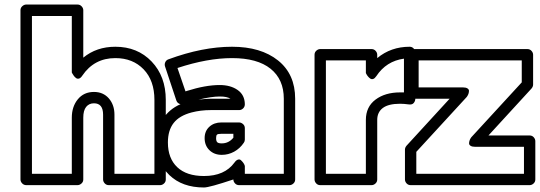

<svg xmlns="http://www.w3.org/2000/svg" viewBox="-20 -787 2368 842"><path d="M69.8 0V-742.2Q69.8 -752.9 77.9 -760Q85.9 -767.1 95.2 -767.1H319.8Q330.6 -767.1 337.9 -759.3Q345.2 -751.5 345.2 -742.2V-534.2Q403.3 -582 485.8 -582Q583 -582 645 -517.1Q707 -452.1 707 -349.1V0Q707 10.7 699.2 17.8Q691.4 24.9 682.1 24.9H457Q446.3 24.9 439.2 17.1Q432.1 9.3 432.1 0V-284.2Q432.1 -334 392.1 -334Q370.6 -334 357.9 -318.4Q345.2 -302.7 345.2 -271V0Q345.2 10.7 337.2 17.8Q329.1 24.9 319.8 24.9H95.2Q84.5 24.9 77.1 17.1Q69.8 9.3 69.8 0ZM120.1 -24.9H294.9V-271Q294.9 -319.3 321.3 -351.6Q347.7 -383.8 392.1 -383.8Q432.6 -383.8 457.3 -355.5Q481.9 -327.1 481.9 -284.2V-24.9H657.2V-349.1Q657.2 -433.6 609.9 -482.9Q562.5 -532.2 485.8 -532.2Q393.1 -532.2 340.8 -455.1Q334 -444.8 326.9 -442.6Q319.8 -440.4 314.2 -444.3Q308.6 -448.2 304.2 -453.9Q299.8 -459.5 297.4 -464.4L294.9 -469.2V-716.8H120.1Z M666.5 -162.1Q666.5 -220.7 693.6 -264.2Q720.7 -307.6 771.5 -330.1Q757.8 -333.5 753.4 -346.2L703.6 -496.1Q700.7 -505.9 705.1 -514.9Q709.5 -523.9 718.8 -526.9Q868.2 -582 997.6 -582Q1124 -582 1199.2 -522Q1274.4 -461.9 1274.4 -354V0Q1274.4 10.7 1266.6 17.8Q1258.8 24.9 1249.5 24.9H1028.3Q1017.6 24.9 1010.5 17.1Q1003.4 9.3 1003.4 0Q898.4 35.2 874.5 35.2Q779.3 35.2 722.9 -19Q666.5 -73.2 666.5 -162.1ZM716.3 -162.1Q716.3 -92.8 757.1 -54Q797.9 -15.1 874.5 -15.1Q965.3 -15.1 1008.3 -74.2Q1015.6 -84.5 1023.2 -86.9Q1030.8 -89.4 1035.9 -85Q1041 -80.6 1045.4 -75Q1049.8 -69.3 1051.8 -64.5L1053.7 -59.1V-24.9H1224.6V-354Q1224.6 -439 1166.5 -485.6Q1108.4 -532.2 997.6 -532.2Q889.6 -532.2 758.3 -488.8L793.5 -386.2Q795.4 -386.2 799.3 -388.2Q881.3 -414.1 943.4 -414.1Q991.2 -414.1 1022.2 -392.3Q1053.2 -370.6 1053.7 -330.1Q1053.7 -318.8 1046.1 -311.5Q1038.6 -304.2 1028.3 -304.2H903.3Q860.4 -304.2 820.3 -293.9Q766.6 -279.8 741.5 -247.6Q716.3 -215.3 716.3 -162.1ZM850.6 -350.1Q884.8 -354 903.3 -354H990.7Q976.1 -363.8 943.4 -363.8Q908.2 -363.8 850.6 -350.1ZM877.4 -181.2Q877.4 -212.4 898.2 -231.2Q918.9 -250 950.7 -250H1028.3Q1037.6 -250 1045.7 -242.9Q1053.7 -235.8 1053.7 -225.1V-174.8Q1053.7 -167 1049.3 -161.1Q1032.2 -135.7 1006.8 -121.8Q981.4 -107.9 952.6 -107.9Q919.4 -107.9 898.4 -128.4Q877.4 -148.9 877.4 -181.2ZM927.7 -181.2Q927.7 -168 932.9 -163.1Q938 -158.2 952.6 -158.2Q982.9 -158.2 1003.4 -183.1V-200.2H950.7Q935.5 -200.2 931.6 -196.5Q927.7 -192.9 927.7 -181.2Z M1359.4 0V-546.9Q1359.4 -557.6 1367.2 -564.7Q1375 -571.8 1384.3 -571.8H1609.4Q1620.1 -571.8 1627.2 -564Q1634.3 -556.2 1634.3 -546.9V-532.2Q1694.3 -582 1776.4 -582Q1787.1 -582 1794.2 -574.2Q1801.3 -566.4 1801.3 -557.1V-354Q1801.3 -343.8 1794.4 -335.4Q1787.6 -327.1 1772.5 -329.1Q1751.5 -332 1734.4 -332Q1683.6 -332 1658.9 -313.5Q1634.3 -294.9 1634.3 -261.2V0Q1634.3 10.7 1626.5 17.8Q1618.7 24.9 1609.4 24.9H1384.3Q1373.5 24.9 1366.5 17.1Q1359.4 9.3 1359.4 0ZM1409.2 -24.9H1584.5V-261.2Q1584.5 -318.4 1626.7 -350.1Q1668.9 -381.8 1734.4 -381.8H1751.5V-529.8Q1673.8 -519 1630.4 -453.1Q1623.5 -442.9 1616.5 -440.7Q1609.4 -438.5 1603.8 -442.4Q1598.1 -446.3 1593.8 -451.7Q1589.4 -457 1586.9 -461.9L1584.5 -466.8V-522H1409.2Z M1755.9 0V-130.9Q1755.9 -139.6 1762.7 -147.9L1951.7 -354H1791Q1780.3 -354 1772.9 -361.8Q1765.6 -369.6 1765.6 -378.9V-546.9Q1765.6 -557.6 1773.7 -564.7Q1781.7 -571.8 1791 -571.8H2293Q2303.7 -571.8 2310.8 -564Q2317.9 -556.2 2317.9 -546.9V-416Q2317.9 -407.2 2311 -398.9L2122.1 -192.9H2302.7Q2313.5 -192.9 2320.6 -185.1Q2327.6 -177.2 2327.6 -168V0Q2327.6 10.7 2319.8 17.8Q2312 24.9 2302.7 24.9H1780.8Q1770 24.9 1762.9 17.1Q1755.9 9.3 1755.9 0ZM1805.7 -24.9H2277.8V-143.1H2064.9Q2050.8 -143.1 2043.9 -147.5Q2037.1 -151.9 2037.1 -158Q2037.1 -164.1 2039.1 -170.2Q2041 -176.3 2043.9 -180.7L2046.9 -185.1L2268.1 -425.8V-522H1815.9V-403.8H2008.8Q2022.9 -403.8 2029.8 -399.4Q2036.6 -395 2036.6 -388.9Q2036.6 -382.8 2034.7 -376.7Q2032.7 -370.6 2029.8 -366.2L2026.9 -361.8L1805.7 -121.1Z"/></svg>

Font: Trueno Black Outline
Style: Regular
Weight: 900
Width: 6
Designer: Julieta Ulanovsky
Foundry: Julieta Ulanovsky
Version: Version 3.001b | FøM Fix